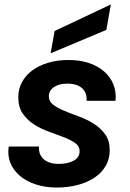

<svg xmlns="http://www.w3.org/2000/svg" viewBox="-20 -832 585 861"><path d="M472 -158Q472 -119 454 -88Q436 -57 404 -35.5Q372 -14 328.5 -2.5Q285 9 234 9Q184 9 142 -4.5Q100 -18 70.5 -42.5Q41 -67 27 -100.5Q13 -134 19 -175H155Q152 -140 175.5 -118.5Q199 -97 244 -97Q282 -97 309.5 -111Q337 -125 337 -154Q337 -177 316.5 -191Q296 -205 265.5 -217Q235 -229 199.5 -241.5Q164 -254 133.5 -273.5Q103 -293 82.5 -322Q62 -351 62 -396Q62 -433 78.5 -463.5Q95 -494 124.5 -516Q154 -538 195.5 -550.5Q237 -563 287 -563Q338 -563 378.5 -549.5Q419 -536 447 -511.5Q475 -487 488.5 -453.5Q502 -420 498 -380H368Q371 -415 348.5 -436Q326 -457 281 -457Q245 -457 222 -441.5Q199 -426 199 -400Q199 -377 219 -362Q239 -347 269.5 -334.5Q300 -322 335.5 -309Q371 -296 401.5 -276.5Q432 -257 452 -229Q472 -201 472 -158ZM477 -812 457 -698 207 -593 225 -693Z"/></svg>

Font: SVN-Poppins SemiBold
Style: Italic
Weight: 600
Italic angle: -10°
Designer: Ninad Kale (Devanagari), Jonny Pinhorn (Latin)
Foundry: Indian Type Foundry
Version: Version 3.002 2017; ttfautohint (v1.8.3)